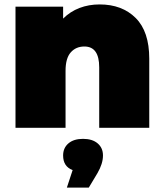

<svg xmlns="http://www.w3.org/2000/svg" viewBox="-20 -577 742 867"><path d="M592.5 -496C551.5 -536.7 497.3 -557 430 -557C397.3 -557 367 -551.7 339 -541C311 -530.3 286.3 -514.3 265 -493V-547H50V0H276V-257C276 -295 283.8 -322.8 299.5 -340.5C315.2 -358.2 335.7 -367 361 -367C405.7 -367 428 -335.7 428 -273V0H654V-312C654 -394 633.5 -455.3 592.5 -496ZM421 70.5C405 56.8 383 50 355 50C327 50 305 56.8 289 70.5C273 84.2 265 102.3 265 125C265 158.3 279.3 180.3 308 191L282 270H381L420 205C436.7 176.3 445 149.7 445 125C445 102.3 437 84.2 421 70.5Z"/></svg>

Font: Montserrat Custom Black
Style: Regular
Weight: 900
Designer: Julieta Ulanovsky
Foundry: Julieta Ulanovsky
Version: Version 7.200